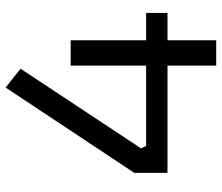

<svg xmlns="http://www.w3.org/2000/svg" viewBox="-73 -715 788 682"><g transform="rotate(-90 321.0 -374.0)"><path d="M48 -173V-291L351 -748L418 -695L135 -267L144 -249H616V-173ZM429 0V-517H519V0Z"/></g></svg>

Font: SVN-Sora Variable
Style: Regular
Weight: 400
Designer: Jonathan Barnbrook, Julián Moncada
Foundry: Barnbrook Fonts
Version: Version 2.000 - Viet hoa boi STYLEno.1 Fonts